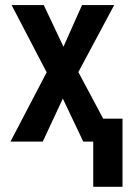

<svg xmlns="http://www.w3.org/2000/svg" viewBox="-20 -548 517 743"><path d="M149.4 -528.3 225.6 -367.2 297.4 -528.3H421.9L283.2 -269L426.8 0H302.2L223.1 -166.5L145.5 0H20.5L160.6 -268.1L24.9 -528.3ZM454.1 -88.9V174.8H340.8V-88.9Z"/></svg>

Font: Roboto Condensed Medium
Style: Regular
Weight: 500
Designer: Christian Robertson
Foundry: Google
Version: Version 3.0